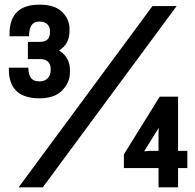

<svg xmlns="http://www.w3.org/2000/svg" viewBox="-20 -806 840 826"><path d="M147 -456H152Q171 -456 184.5 -468.5Q198 -481 198 -504V-509Q198 -530 186 -541Q174 -552 153 -552H100V-626H152Q195 -626 195 -667V-673Q195 -691 183 -702Q171 -713 152 -713H147Q105 -713 105 -650H21V-660Q21 -786 150 -786Q216 -786 247.5 -754.5Q279 -723 279 -682V-673Q279 -616 234 -589Q281 -560 281 -504V-495Q281 -452 248 -417.5Q215 -383 150 -383Q18 -383 18 -508V-515H102Q102 -456 147 -456ZM60 0 636 -780H740L164 0ZM662 0V-83H513V-142L667 -390H746V-157H786V-83H746V0ZM600 -155 624 -157H662V-230L663 -256Z"/></svg>

Font: Coupeur_Texte
Style: Regular
Weight: 400
Designer: Léa Rolland
Version: Version 1.000;PS 001.000;hotconv 1.0.88;makeotf.lib2.5.64775